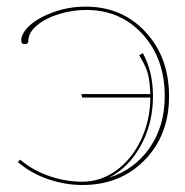

<svg xmlns="http://www.w3.org/2000/svg" viewBox="-20 -542 545 565"><path d="M477.5 -258.8Q477.5 -144.5 405.8 -71Q334 2.4 222.7 2.4Q171.9 2.4 121.8 -14.6Q71.8 -31.7 32.7 -64.9L39.1 -72.3Q76.7 -40.5 125 -23.9Q173.3 -7.3 222.7 -7.3Q276.4 -7.3 322 -40.3Q367.7 -73.2 394.8 -130.4Q421.9 -187.5 422.4 -254.9H221.7L219.7 -265.1H422.4Q421.4 -296.9 416 -321.8Q411.1 -344.2 389.6 -379.4L400.4 -385.7Q430.2 -330.6 430.2 -258.8Q430.2 -178.7 394.3 -113.5Q358.4 -48.3 300.3 -19Q375.5 -42.5 420.2 -106.7Q464.8 -170.9 464.8 -258.8Q464.8 -369.6 399.7 -441.2Q334.5 -512.7 233.9 -512.7Q191.9 -512.7 152.3 -500.2Q112.8 -487.8 88.1 -466.8Q63.5 -445.8 63.5 -422.4Q63.5 -412.1 53.2 -412.1Q42.5 -412.1 42.5 -422.4Q42.5 -443.8 67.1 -466.8Q91.8 -489.7 137 -506.1Q182.1 -522.5 232.4 -522.5Q338.9 -522.5 408.2 -448Q477.5 -373.5 477.5 -258.8Z"/></svg>

Font: ZnikomitNo25
Style: Regular
Weight: 100
Designer: gluk
Foundry: gluk
Version: Version 0.56